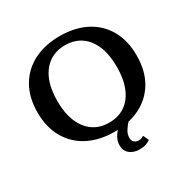

<svg xmlns="http://www.w3.org/2000/svg" viewBox="-195 -869 1209 1235"><g transform="rotate(-30 410.0 -251.5)"><path d="M410 14Q300 14 217.5 -28Q135 -70 88.5 -149.5Q42 -229 42 -341Q42 -453 88.5 -532.5Q135 -612 217.5 -654Q300 -696 410 -696Q521 -696 603.5 -654Q686 -612 732 -532.5Q778 -453 778 -341Q778 -229 732 -149.5Q686 -70 603.5 -28Q521 14 410 14ZM410 -54Q479 -54 528.5 -88Q578 -122 604.5 -186.5Q631 -251 631 -341Q631 -432 604.5 -496Q578 -560 528.5 -594Q479 -628 410 -628Q343 -628 293 -594Q243 -560 216 -496Q189 -432 189 -341Q189 -251 216 -186.5Q243 -122 292.5 -88Q342 -54 410 -54ZM493 193Q450 193 421.5 170Q393 147 393 107Q393 78 406.5 52.5Q420 27 442 5Q464 -17 488 -35L523 -3Q502 21 487 44.5Q472 68 472 96Q472 117 485 128.5Q498 140 516 140Q529 140 537 137Q545 134 555 128L574 169Q562 179 541.5 186Q521 193 493 193Z"/></g></svg>

Font: Montagu Slab 120pt Medium
Style: Regular
Weight: 500
Designer: Florian Karsten
Foundry: Florian Karsten
Version: Version 1.000